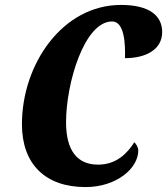

<svg xmlns="http://www.w3.org/2000/svg" viewBox="-20 -749 678 779"><path d="M327 10C454 10 541 -67 541 -138C541 -153 531 -166 525 -172C497 -127 452 -81 378 -81C292 -81 248 -140 248 -253C248 -411 322 -662 435 -662C485 -662 489 -570 487 -513C572 -513 638 -548 638 -619C638 -684 588 -729 471 -729C233 -729 69 -488 69 -245C69 -83 164 10 327 10Z"/></svg>

Font: Noto Serif ExtraCondensed Black
Style: Italic
Weight: 900
Width: 2
Italic angle: -12°
Designer: Monotype Design Team
Foundry: Monotype Imaging Inc.
Version: Version 2.014